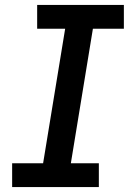

<svg xmlns="http://www.w3.org/2000/svg" viewBox="-20 -755 540 775"><path d="M29 0V-96H154L243 -639H130V-735H480V-639H355L266 -96H379V0Z"/></svg>

Font: Iosevka Web
Style: Bold Italic
Weight: 700
Italic angle: -9°
Monospace: yes
Designer: Belleve Invis
Foundry: Belleve Invis
Version: Version 28.0.3; ttfautohint (v1.8.3)